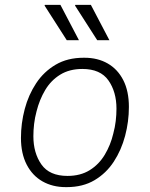

<svg xmlns="http://www.w3.org/2000/svg" viewBox="-20 -758 615 788"><path d="M250 10Q196 10 154.5 -13.5Q113 -37 89.5 -82.5Q66 -128 66 -192Q66 -252 81.5 -310.5Q97 -369 128.5 -416.5Q160 -464 208.5 -492.5Q257 -521 323 -521H327Q381 -521 422 -497.5Q463 -474 486 -429Q509 -384 509 -319Q509 -259 493.5 -200.5Q478 -142 447 -94.5Q416 -47 368 -18.5Q320 10 254 10ZM257 -36Q310 -36 348 -59.5Q386 -83 410 -123Q434 -163 445 -210Q452 -236 455 -261.5Q458 -287 458 -312Q458 -381 425 -428Q392 -475 318 -475Q265 -475 227 -451.5Q189 -428 165.5 -388.5Q142 -349 130 -301Q123 -275 120 -249.5Q117 -224 117 -199Q117 -130 150 -83Q183 -36 257 -36ZM379 -593 288 -735 289 -738H353L429 -593ZM254 -593 163 -735 164 -738H228L304 -593Z"/></svg>

Font: Chivo Medium Thin
Style: Italic
Weight: 250
Italic angle: -8.05°
Version: Version 2.002